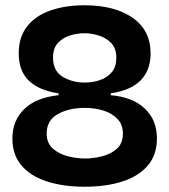

<svg xmlns="http://www.w3.org/2000/svg" viewBox="-20 -694 642 728"><path d="M301 14Q220 14 158 -6Q96 -26 61.5 -66.5Q27 -107 27 -169Q27 -236 71.5 -280Q116 -324 202 -333V-340Q128 -351 89.5 -388Q51 -425 51 -492Q51 -553 82.5 -593.5Q114 -634 170.5 -654Q227 -674 300 -674Q415 -674 483 -626.5Q551 -579 551 -491Q551 -429 514.5 -390.5Q478 -352 400 -340V-333Q483 -326 529 -282.5Q575 -239 575 -169Q575 -107 540.5 -66.5Q506 -26 444.5 -6Q383 14 301 14ZM301 -381Q332 -381 359.5 -390.5Q387 -400 404 -420.5Q421 -441 421 -475Q421 -511 401.5 -531Q382 -551 354 -559.5Q326 -568 300 -568Q273 -568 245.5 -559.5Q218 -551 199.5 -531Q181 -511 181 -476Q181 -425 217.5 -403Q254 -381 301 -381ZM303 -93Q332 -93 365.5 -101Q399 -109 422.5 -129.5Q446 -150 446 -187Q446 -221 426 -242.5Q406 -264 373 -274.5Q340 -285 301 -285Q242 -285 199.5 -261.5Q157 -238 157 -188Q157 -151 180.5 -130.5Q204 -110 237.5 -101.5Q271 -93 303 -93Z"/></svg>

Font: Bricolage Grotesque 96pt SemiBold
Style: Regular
Weight: 600
Designer: Mathieu Triay
Foundry: Atelier Triay
Version: Version 1.001; ttfautohint (v1.8.4.7-5d5b);gftools[0.9.33.de